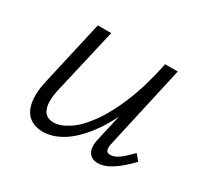

<svg xmlns="http://www.w3.org/2000/svg" viewBox="-98 -540 705 672"><g transform="rotate(30 254.5 -203.5)"><path d="M140 6Q118 6 99.5 -2.5Q81 -11 69.5 -29.5Q58 -48 55.5 -78.5Q53 -109 63 -153L122 -413H176L117 -157Q103 -101 113 -71Q123 -41 157 -41Q184 -41 217 -62.5Q250 -84 283 -129.5Q316 -175 345 -245.5Q374 -316 394 -413H426Q402 -302 368.5 -222.5Q335 -143 296.5 -92.5Q258 -42 218.5 -18Q179 6 140 6ZM361 5Q345 5 334 -3.5Q323 -12 319.5 -28Q316 -44 322 -69L400 -413H445L371 -82Q366 -62 369 -52Q372 -42 386 -42Q403 -42 421.5 -56Q440 -70 463 -94L483 -70Q450 -35 419.5 -15Q389 5 361 5Z"/></g></svg>

Font: Ysabeau Infant Light
Style: Italic
Weight: 300
Italic angle: -12°
Designer: Christian Thalmann (Catharsis Fonts)
Version: Version 2.001;gftools[0.9.30]; featfreeze: ss01,ss02,lnum